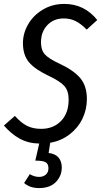

<svg xmlns="http://www.w3.org/2000/svg" viewBox="-36 -720 516 979"><path d="M407 -215Q407 -161 384 -114Q361 -67 318.5 -34.5Q276 -2 220 8L212 60Q246 64 262.5 83.5Q279 103 279 134Q279 177 249 208Q219 239 163 239Q116 239 87 213L116 168Q139 182 163 182Q184 182 197.5 170.5Q211 159 211 138Q211 116 197 107.5Q183 99 144 99L164 12Q108 11 64.5 -13Q21 -37 -16 -80L40 -129Q70 -95 100.5 -79Q131 -63 174 -63Q236 -63 275 -103Q314 -143 314 -212Q314 -256 293 -280.5Q272 -305 213 -333Q141 -367 111 -403.5Q81 -440 81 -500Q81 -550 107.5 -596Q134 -642 182.5 -671Q231 -700 292 -700Q394 -700 460 -618L406 -569Q378 -598 350.5 -612Q323 -626 289 -626Q238 -626 205.5 -592Q173 -558 173 -504Q173 -465 192.5 -443Q212 -421 268 -395Q339 -362 373 -322Q407 -282 407 -215Z"/></svg>

Font: Fira Sans Compressed
Style: Italic
Weight: 400
Width: 1
Italic angle: -8°
Designer: bBox Type GmbH & Carrois Corporate GbR & Edenspiekermann AG
Foundry: bBox Type GmbH & Carrois Corporate GbR & Edenspiekermann AG
Version: Version 4.301